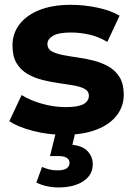

<svg xmlns="http://www.w3.org/2000/svg" viewBox="-20 -566 571 817"><path d="M252.5 7.6Q184.3 7.6 120.9 -8.9Q57.4 -25.4 19.6 -50L72 -161.6Q108.6 -138.6 159.1 -124.4Q209.7 -110.2 259.3 -110.2Q313 -110.2 335.7 -123.2Q358.3 -136.3 358.3 -159.1Q358.3 -177.8 340.7 -187.5Q323.1 -197.2 294.2 -202.3Q265.3 -207.4 230.6 -212.2Q195.9 -217.1 161 -225.7Q126.1 -234.4 97.2 -251.2Q68.3 -268 50.7 -297Q33.1 -326 33.1 -372.4Q33.1 -423.2 62.7 -462.2Q92.4 -501.2 148 -523.4Q203.6 -545.5 281.7 -545.5Q337.5 -545.5 394.1 -533.6Q450.8 -521.7 489 -499.3L436.6 -387.7Q397.7 -410.7 358.4 -419.2Q319.1 -427.7 282.3 -427.7Q229.6 -427.7 205.7 -413.7Q181.7 -399.7 181.7 -378.2Q181.7 -358.4 199.3 -348.1Q216.9 -337.9 245.8 -332.2Q274.7 -326.5 309.4 -321.7Q344.1 -316.9 378.8 -308Q413.6 -299.1 442.5 -282.6Q471.4 -266.1 489 -237.4Q506.6 -208.7 506.6 -162.9Q506.6 -113.3 476.8 -74.8Q447 -36.2 390.3 -14.3Q333.7 7.6 252.5 7.6ZM228.4 231.6Q202.2 231.6 177.5 225.9Q152.8 220.2 134.6 210.6L159 144.4Q173.6 150.9 189.7 154.9Q205.8 158.9 224.4 158.9Q252.2 158.9 264.1 150.1Q276 141.2 276 127Q276 113.8 264.4 105.9Q252.8 98 226.6 98H192.8L219.2 -8.2H302L288 50.2Q333.2 55 354 78.7Q374.8 102.4 374.8 132.6Q374.8 178.4 334.7 205Q294.5 231.6 228.4 231.6Z"/></svg>

Font: Montserrat Alternates Thin
Style: Regular
Weight: 100
Designer: Julieta Ulanovsky
Foundry: Julieta Ulanovsky
Version: Version 9.000